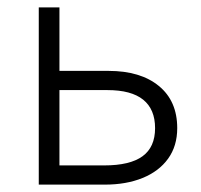

<svg xmlns="http://www.w3.org/2000/svg" viewBox="-20 -500 545 520"><path d="M85 0V-480H141V-52H262Q332 -52 366 -76.8Q400 -101.5 400 -153Q400 -204 367.8 -230Q335.5 -256 271 -256H128V-308H274Q360.5 -308 410.2 -267.2Q460 -226.5 460 -153Q460 -104.5 435.2 -70.2Q410.5 -36 366.2 -18Q322 0 264 0Z"/></svg>

Font: Geologica Cursive Thin
Style: Regular
Weight: 250
Designer: Sindre Bremnes, Frode Helland
Foundry: Monokrom Skriftforlag AS
Version: Version 1.010;gftools[0.9.28]